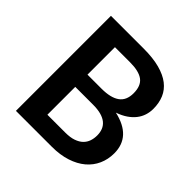

<svg xmlns="http://www.w3.org/2000/svg" viewBox="-188 -878 1033 1033"><g transform="rotate(45 329.0 -361.5)"><path d="M329.5 -723Q400.5 -723 451 -709.5Q501.5 -696 533.8 -671Q566 -646 581 -610.5Q596 -575 596 -530.5Q596 -505 588.5 -481.8Q581 -458.5 565.2 -438.2Q549.5 -418 525.2 -401.5Q501 -385 467.5 -373.5Q616.5 -340 616.5 -212.5Q616.5 -166.5 599 -127.5Q581.5 -88.5 548 -60.2Q514.5 -32 465.5 -16Q416.5 0 353.5 0H80.5V-723ZM215 -619V-410H322Q391 -410 426.2 -435Q461.5 -460 461.5 -514.5Q461.5 -571 429.5 -595Q397.5 -619 329.5 -619ZM351 -105Q388.5 -105 414 -114Q439.5 -123 454.8 -138Q470 -153 476.8 -173Q483.5 -193 483.5 -215.5Q483.5 -239 476 -257.8Q468.5 -276.5 452.5 -289.8Q436.5 -303 411.2 -310Q386 -317 350.5 -317H215V-105Z"/></g></svg>

Font: Lato
Style: Bold
Weight: 700
Designer: Lukasz Dziedzic with Adam Twardoch and Botio Nikoltchev
Foundry: tyPoland Lukasz Dziedzic
Version: Version 2.010; 2014-09-01; http://www.latofonts.com/; ttfaut